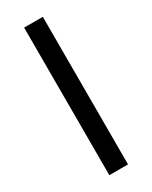

<svg xmlns="http://www.w3.org/2000/svg" viewBox="-187 -755 635 800"><g transform="rotate(-30 130.0 -355.0)"><path d="M85 0V-710H175V0Z"/></g></svg>

Font: Boldmen Medium
Style: Regular
Weight: 400
Designer: Matt McInerney, Pablo Impallari, Rodrigo Fuenzalida
Foundry: LIVING CONCEPT
Version: Version 1.000